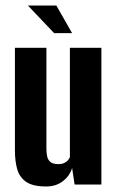

<svg xmlns="http://www.w3.org/2000/svg" viewBox="-20 -668 425 695"><path d="M147 7Q99 7 75 -9.5Q51 -26 42.5 -55Q34 -84 34 -124V-495H148V-131Q148 -116 150.5 -103Q153 -90 162 -82Q171 -74 191 -74Q204 -74 212.5 -78Q221 -82 226 -88Q231 -94 233 -99V-495H347V0H250L241 -60Q233 -32 208 -12.5Q183 7 147 7ZM176 -548 81 -648H184L241 -548Z"/></svg>

Font: Alumni Sans Thin
Style: Bold
Weight: 700
Version: Version 1.018